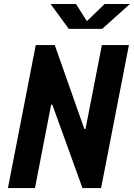

<svg xmlns="http://www.w3.org/2000/svg" viewBox="-20 -960 683 980"><path d="M20.5 0H158.5L241 -426H247L401 0H496L638 -730H500L416.5 -301.5H410.5L259.5 -730H162.5ZM238.5 -939.5H368L423.5 -852L514 -939.5H643L501.5 -812.5H331Z"/></svg>

Font: Monaspace Krypton
Style: Bold Italic
Weight: 700
Italic angle: -11°
Designer: Riley Cran & the Lettermatic Team
Foundry: Lettermatic
Version: Version 1.101 (Monaspace Krypton)